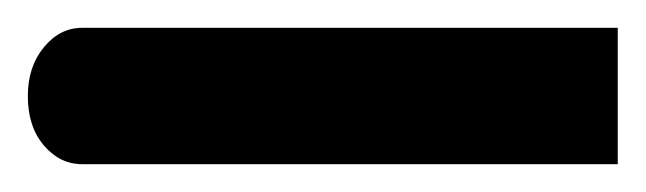

<svg xmlns="http://www.w3.org/2000/svg" viewBox="-59 -118 464 138"><path d="M0 0Q-16 0 -27.5 -13.5Q-39 -27 -39 -49Q-39 -70 -27.5 -84Q-16 -98 0 -98H385V0Z"/></svg>

Font: Noto Sans Syriac Eastern Medium
Style: Regular
Weight: 500
Designer: Patrick Giasson and the Monotype Design Team
Foundry: Monotype Imaging Inc.
Version: Version 3.001